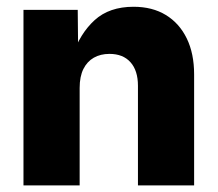

<svg xmlns="http://www.w3.org/2000/svg" viewBox="-20 -559 656 579"><path d="M220.2 -293.9V0H50.8V-529.3H214.4L215.8 -391.1H198.7Q221.2 -458 265.4 -498.3Q309.6 -538.6 382.8 -538.6Q439.5 -538.6 480.2 -513.7Q521 -488.8 543.2 -443.1Q565.4 -397.5 565.4 -334.5V0H396V-300.3Q396 -346.2 373.5 -371.3Q351.1 -396.5 310.1 -396.5Q283.2 -396.5 262.9 -385Q242.7 -373.5 231.4 -350.8Q220.2 -328.1 220.2 -293.9Z"/></svg>

Font: Inter 24pt ExtraBold
Style: Regular
Weight: 800
Designer: Rasmus Andersson
Foundry: rsms
Version: Version 4.001;git-66647c0bb